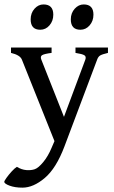

<svg xmlns="http://www.w3.org/2000/svg" viewBox="-43 -635 522 878"><path d="M450.7 -393.1Q423.8 -386.7 415 -381.3Q406.2 -376 401.4 -362.8L251.5 35.2Q213.9 134.8 161.6 179Q109.4 223.1 59.6 223.1Q25.4 223.1 1 214.1Q-23.4 205.1 -23.4 196.3Q-23.4 192.4 -13.2 178Q-2.9 163.6 10.7 148.7Q24.4 133.8 34.2 127.9Q55.7 141.1 77.6 142.8Q99.6 144.5 116.2 138.7Q132.8 132.8 154.8 106.2Q176.8 79.6 192.9 41L206.1 10.3L57.1 -362.3Q48.8 -383.3 7.3 -393.1V-417.5H192.9V-393.1Q159.2 -388.7 149.7 -382.8Q140.1 -377 146 -362.3L249.5 -100.6L347.2 -362.3Q352.1 -376.5 342.8 -382.3Q333.5 -388.2 302.2 -393.1V-417.5H450.7ZM200.7 -567.9Q200.7 -539.1 183.3 -519Q166 -499 141.1 -499Q97.2 -499 97.2 -546.4Q97.2 -575.2 114.7 -595Q132.3 -614.7 155.8 -614.7Q200.7 -614.7 200.7 -567.9ZM384.3 -567.9Q384.3 -539.1 366.9 -519Q349.6 -499 324.7 -499Q280.8 -499 280.8 -546.4Q280.8 -575.2 298.6 -595Q316.4 -614.7 339.8 -614.7Q384.3 -614.7 384.3 -567.9Z"/></svg>

Font: Dai Banna SIL
Style: Regular
Weight: 400
Designer: Victor Gaultney
Foundry: SIL International
Version: Version 4.000